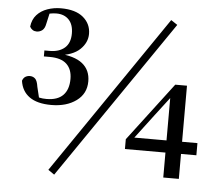

<svg xmlns="http://www.w3.org/2000/svg" viewBox="-54 -806 1023 897"><g transform="rotate(5 457.5 -357.5)"><path d="M190 -292Q124 -292 87.5 -318Q51 -344 44 -393Q49 -407 58.5 -412.5Q68 -418 79 -418Q94 -418 104 -408.5Q114 -399 118 -371L133 -309L104 -331Q120 -324 133.5 -321Q147 -318 165 -318Q217 -318 243 -344.5Q269 -371 269 -421Q269 -466 243 -490.5Q217 -515 164 -515H136V-543H161Q205 -543 231 -565.5Q257 -588 257 -633Q257 -675 235.5 -697.5Q214 -720 177 -720Q163 -720 147.5 -717Q132 -714 114 -707L147 -726L134 -668Q130 -646 118.5 -637Q107 -628 92 -628Q71 -628 60 -648Q64 -682 83.5 -703.5Q103 -725 133 -735.5Q163 -746 196 -746Q265 -746 301 -715.5Q337 -685 337 -638Q337 -597 303.5 -565Q270 -533 200 -526L198 -535Q278 -530 315.5 -500Q353 -470 353 -417Q353 -359 307 -325.5Q261 -292 190 -292ZM741 0V-138V-156V-382H733L771 -412L674 -285L578 -158L584 -187V-174H886V-117H551V-163L759 -437H814V0ZM232 31 203 11 714 -736 744 -716Z"/></g></svg>

Font: Noto Serif TC SemiBold
Style: Regular
Weight: 600
Version: Version 2.002-H1;hotconv 1.1.0;makeotfexe 2.6.0